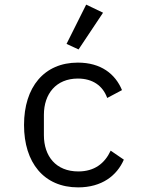

<svg xmlns="http://www.w3.org/2000/svg" viewBox="-20 -799 640 831"><path d="M318 12C421 12 486 -39 516 -108L459 -147C433 -91 388 -57 319 -57C222 -57 170 -123 170 -214V-302C170 -393 223 -459 317 -459C381 -459 425 -428 444 -375L508 -409C479 -479 417 -528 317 -528C171 -528 84 -422 84 -258C84 -95 170 12 318 12ZM426 -744 353 -779 268 -609 320 -585Z"/></svg>

Font: IBM Plex Mono
Style: Regular
Weight: 400
Monospace: yes
Designer: Mike Abbink, Paul van der Laan, Pieter van Rosmalen
Foundry: Bold Monday
Version: Version 2.004